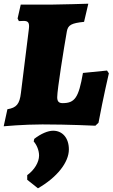

<svg xmlns="http://www.w3.org/2000/svg" viewBox="-40 -672 608 1037"><path d="M189 0C331 0 475 7 475 7L492 -9C518 -148 548 -276 548 -276L538 -291L408 -278C385 -144 364 -115 298 -115C278 -115 269 -124 269 -147C269 -187 305 -412 321 -502C327 -537 346 -547 414 -554L437 -652C437 -652 278 -647 231 -647H72L55 -572C57 -567 60 -563 62 -558C62 -558 77 -559 87 -559C108 -559 117 -553 117 -530C117 -524 116 -517 115 -508L73 -170C66 -110 49 -90 0 -82L-20 10C-20 10 88 0 189 0ZM145 78 142 92C159 111 171 141 171 168C171 204 146 246 107 274V299L165 345C268 286 332 205 332 135C332 74 298 34 247 34C219 34 181 50 145 78Z"/></svg>

Font: Alegreya SC Black
Style: Italic
Weight: 900
Italic angle: -7°
Designer: Juan Pablo del Peral
Foundry: Huerta Tipografica
Version: Version 2.007;PS 002.007;hotconv 1.0.88;makeotf.lib2.5.64775